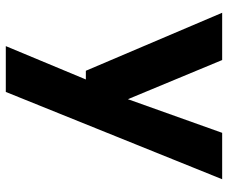

<svg xmlns="http://www.w3.org/2000/svg" viewBox="-82 -484 786 662"><g transform="rotate(90 311.0 -153.0)"><path d="M139 220 254 -56H224L24 -526H187L322 -201L438 -526H598L297 220Z"/></g></svg>

Font: DM Sans 9pt Black
Style: Regular
Weight: 900
Version: Version 4.004;gftools[0.9.30]